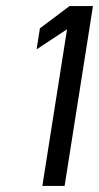

<svg xmlns="http://www.w3.org/2000/svg" viewBox="-20 -610 325 630"><path d="M100 -448 200 -514 119 0H192L285 -590H208L111 -517Z"/></svg>

Font: Charger Sport
Style: Obl
Weight: 400
Designer: Jasper
Foundry: Cannot Into Space Fonts
Version: Version 1.1